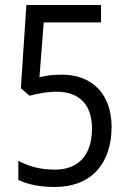

<svg xmlns="http://www.w3.org/2000/svg" viewBox="-20 -734 512 764"><path d="M226 -437C192 -437 164 -433 137 -427L154 -645H382V-714H85L63 -383L98 -353C129 -362 168 -369 204 -369C293 -369 346 -321 346 -222C346 -118 293 -59 199 -59C140 -59 95 -72 53 -94V-18C91 0 138 10 198 10C344 10 424 -84 424 -229C424 -356 350 -437 226 -437Z"/></svg>

Font: Noto Sans Sinhala Condensed
Style: Regular
Weight: 400
Width: 3
Designer: Jelle Bosma - Monotype Design Team
Foundry: Monotype Imaging Inc.
Version: Version 2.006